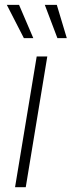

<svg xmlns="http://www.w3.org/2000/svg" viewBox="-20 -777 297 797"><path d="M42.5 0 132.3 -542.5H176.3L86.9 0ZM218.3 -618.7 166 -756.8H215.8L257.3 -618.7ZM79.1 -618.7 8.3 -756.8H59.1L118.2 -618.7Z"/></svg>

Font: Inter 16pt ExtraLight
Style: Italic
Weight: 250
Italic angle: -9.3988°
Version: Version 4.001;git-66647c0bb